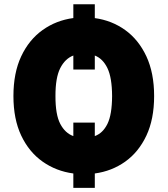

<svg xmlns="http://www.w3.org/2000/svg" viewBox="-20 -820 799 915"><path d="M431.8 -799.7V-733.7Q512.8 -722.7 576.7 -676.7Q640.6 -630.7 677.6 -551.5Q714.5 -472.3 714.5 -362.2Q714.5 -252.1 677.6 -173.7Q640.6 -95.2 576.7 -49.7Q512.8 -4.3 431.8 6.7V75.3H329.5V6.7Q247.5 -4.3 182.9 -49.9Q118.3 -95.5 81.1 -174Q44 -252.5 44 -362.2Q44 -472.7 81.1 -551.7Q118.3 -630.7 182.9 -676.8Q247.5 -723 329.5 -734V-799.7ZM431.8 -235.8V-171.5Q470.2 -185.4 492 -229.6Q513.8 -273.8 514.2 -362.2Q513.8 -449.9 492 -495.2Q470.2 -540.5 431.8 -555.4V-488.6H329.5V-555.4Q290.1 -540.5 267 -495Q244 -449.6 244.3 -362.2Q244 -273.8 267.2 -229.6Q290.5 -185.4 329.5 -171.5V-235.8Z"/></svg>

Font: Inter UI Black
Style: Regular
Weight: 900
Designer: Rasmus Andersson
Foundry: rsms
Version: 3.2;8d6f07862